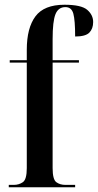

<svg xmlns="http://www.w3.org/2000/svg" viewBox="-20 -790 413 810"><path d="M17 0H297V-10H256Q233 -10 217.5 -21.5Q202 -33 202 -81V-526H313V-536H202V-625Q202 -700 214 -730Q226 -760 256 -760Q282 -760 289.5 -732Q297 -704 297 -636Q341 -636 357 -652.5Q373 -669 373 -697Q373 -727 348 -748.5Q323 -770 252 -770Q166 -770 129.5 -721Q93 -672 93 -580V-536H21V-526H93V-81Q93 -33 76.5 -21.5Q60 -10 38 -10H17Z"/></svg>

Font: Noto Serif Display Condensed Semi
Style: Regular
Weight: 600
Width: 3
Designer: Monotype Design Team
Foundry: Monotype Imaging Inc.
Version: Version 1.900